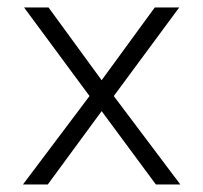

<svg xmlns="http://www.w3.org/2000/svg" viewBox="-20 -490 540 510"><path d="M41 0 217.8 -234.9 43.9 -470.2H108.9L250 -276.9L391.1 -470.2H456.1L282.2 -234.9L459 0H394L250 -194.8L106.9 0Z"/></svg>

Font: Kreadon Light
Style: Regular
Weight: 300
Designer: kohakuno
Foundry: StudioGnu
Version: Version 1.000;Glyphs 3.1.2 (3151)